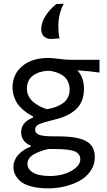

<svg xmlns="http://www.w3.org/2000/svg" viewBox="-20 -823 583 1046"><path d="M304.2 -613.8 256.3 -610.4Q231 -611.8 217.8 -626.2Q204.6 -640.6 204.6 -663.6Q204.6 -699.7 227.5 -735.8Q250.5 -772 286.6 -800.8L328.1 -802.7Q297.9 -751 297.9 -680.2Q297.9 -645 304.2 -613.8ZM367.7 -497.1H522V-427.7Q469.7 -435.5 401.4 -439.9Q437.5 -400.9 437.5 -339.8Q437.5 -269 395.3 -228.8Q353 -188.5 275.4 -170.9Q216.3 -156.7 193.8 -146.5Q171.4 -136.2 171.4 -117.7Q171.4 -96.2 194.8 -88.1Q218.3 -80.1 275.4 -80.1H296.9Q402.3 -80.1 449.5 -54.2Q496.6 -28.3 496.6 33.2Q496.6 74.7 473.6 108.2Q450.7 141.6 413.6 161.9Q376.5 182.1 332.8 192.6Q289.1 203.1 243.7 203.1Q190.9 203.1 152.1 193.1Q113.3 183.1 92.8 165.8Q72.3 148.4 62.7 128.7Q53.2 108.9 53.2 85.9Q53.2 67.4 60.3 50.8Q67.4 34.2 77.6 22.5Q87.9 10.7 101.3 0.7Q114.7 -9.3 125.7 -14.6Q136.7 -20 147 -23.9V-30.8Q128.9 -35.6 112.1 -54.2Q95.2 -72.8 95.2 -103Q95.2 -156.7 159.7 -182.6V-189Q147 -195.3 135.5 -202.4Q124 -209.5 106.9 -223.9Q89.8 -238.3 77.9 -254.4Q65.9 -270.5 57.1 -294.9Q48.3 -319.3 48.3 -346.2Q48.3 -418.5 101.3 -462.9Q154.3 -507.3 242.7 -507.3Q265.1 -507.3 302 -502.2Q338.9 -497.1 367.7 -497.1ZM235.8 -228Q253.9 -231.4 268.3 -235.4Q282.7 -239.3 300.8 -247.8Q318.8 -256.3 330.8 -267.1Q342.8 -277.8 351.1 -295.4Q359.4 -313 359.4 -335Q359.4 -360.8 348.9 -380.9Q338.4 -400.9 321 -412.4Q303.7 -423.8 283.9 -430.2Q264.2 -436.5 242.7 -437.5Q192.4 -435.5 159.4 -410.9Q126.5 -386.2 126.5 -339.8Q126.5 -317.4 136.5 -298.3Q146.5 -279.3 163.3 -265.9Q180.2 -252.4 198 -243.4Q215.8 -234.4 235.8 -228ZM277.8 -11.2H243.7Q223.6 -6.8 205.8 -0.7Q188 5.4 169.7 14.6Q151.4 23.9 140.4 38.1Q129.4 52.2 129.4 68.8Q129.4 98.1 158.9 116.7Q188.5 135.3 253.9 136.2Q327.1 133.8 372.3 106Q417.5 78.1 417.5 45.4Q417.5 15.1 387.7 2Q357.9 -11.2 277.8 -11.2Z"/></svg>

Font: Commissioner Flair
Style: Regular
Weight: 400
Designer: Kostas Bartsokas
Foundry: Kostas Bartsokas
Version: Version 1.000